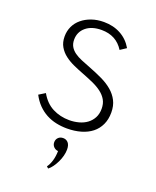

<svg xmlns="http://www.w3.org/2000/svg" viewBox="-131 -557 683 842"><g transform="rotate(20 211.0 -136.0)"><path d="M213.6 14.5Q187.7 14.5 163.2 9.3Q138.6 4.1 116.8 -7.5Q95 -19.1 76.8 -37.5Q58.6 -55.9 45 -81.8L74.5 -100Q97.3 -59.5 132.7 -41.4Q168.2 -23.2 210.9 -23.2Q234.1 -23.2 255.5 -29.1Q276.8 -35 292.7 -46.8Q308.6 -58.6 318.2 -76.6Q327.7 -94.5 327.7 -118.6Q327.7 -142.7 317.7 -160Q307.7 -177.3 290 -190.7Q272.3 -204.1 248.2 -214.8Q224.1 -225.5 195.9 -236.4Q173.2 -245 150 -255.5Q126.8 -265.9 108.2 -280.2Q89.5 -294.5 78 -314.3Q66.4 -334.1 66.4 -361.8Q66.4 -387.3 76.6 -408.9Q86.8 -430.5 105.7 -446.1Q124.5 -461.8 150.5 -470.9Q176.4 -480 207.7 -480Q251.8 -480 286.4 -461.1Q320.9 -442.3 341.4 -406.8L313.2 -388.2Q295.9 -415.9 270 -429.8Q244.1 -443.6 210 -443.6Q164.1 -443.6 137.3 -421.1Q110.5 -398.6 110.5 -362.7Q110.5 -344.1 118.2 -330.7Q125.9 -317.3 140 -307Q154.1 -296.8 173.9 -288.6Q193.6 -280.5 217.3 -271.4Q250.5 -258.6 278.9 -245Q307.3 -231.4 328.2 -213.6Q349.1 -195.9 361.1 -172.5Q373.2 -149.1 373.2 -117.3Q373.2 -85.5 361.6 -60.7Q350 -35.9 329.1 -19.3Q308.2 -2.7 278.6 5.9Q249.1 14.5 213.6 14.5ZM188.6 200.5Q199.1 185.9 205 165.9Q210.9 145.9 211.4 120.9Q199.5 120 190.9 111.4Q182.3 102.7 182.3 90Q182.3 76.8 190.9 68.2Q199.5 59.5 213.6 59.5Q228.2 59.5 237.3 70Q246.4 80.5 246.4 101.4Q246.4 115.5 242.3 131.1Q238.2 146.8 231.1 161.4Q224.1 175.9 215.2 188.2Q206.4 200.5 196.8 207.7Z"/></g></svg>

Font: Spartan Light
Style: Regular
Weight: 300
Designer: Matt Bailey, Mirko Velimirovic
Foundry: Matt Bailey
Version: Version 1.005